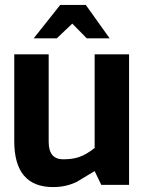

<svg xmlns="http://www.w3.org/2000/svg" viewBox="-20 -752 590 781"><path d="M117 -596 225 -732H329L426 -596H333L274 -656L211 -596ZM38 -178V-531H178V-175Q178 -104 237 -104Q277 -104 304 -114Q332 -124 365 -150V-531H505V0H392L365 -56Q356 -51 340 -41Q324 -31 315 -26Q306 -20 292 -12Q277 -5 264 -1Q233 9 196 9Q38 9 38 -178Z"/></svg>

Font: Mina
Style: Bold
Weight: 700
Version: Version 1.000